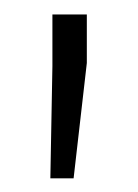

<svg xmlns="http://www.w3.org/2000/svg" viewBox="-20 -782 194 270"><path d="M53.7 -761.7H102.1V-693.4L83.5 -531.2H50.8L53.7 -689Z"/></svg>

Font: RobotoCondensed-Light
Style: Light
Weight: 300
Designer: Google
Version: Version 1.200311; 2013